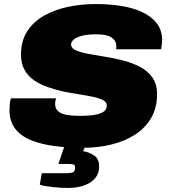

<svg xmlns="http://www.w3.org/2000/svg" viewBox="-20 -720 842 951"><path d="M392 12Q314 12 247.5 3Q181 -6 131.5 -26.5Q82 -47 54.5 -83.5Q27 -120 27 -175Q27 -188 28.5 -204.5Q30 -221 34 -233H259Q255 -226 254 -218.5Q253 -211 253 -205Q253 -181 269 -168Q285 -155 313 -150.5Q341 -146 378 -146Q397 -146 419.5 -147.5Q442 -149 462.5 -154Q483 -159 496 -169Q509 -179 509 -197Q509 -214 490.5 -224Q472 -234 440.5 -240.5Q409 -247 370.5 -253Q332 -259 292 -267Q253 -276 215.5 -289Q178 -302 148.5 -322.5Q119 -343 101.5 -374Q84 -405 84 -449Q84 -518 115.5 -566Q147 -614 200 -643.5Q253 -673 319 -686.5Q385 -700 455 -700Q524 -700 583.5 -690Q643 -680 687.5 -658.5Q732 -637 757.5 -603Q783 -569 783 -522Q783 -514 782 -504Q781 -494 778 -476H555Q556 -482 556 -485.5Q556 -489 556 -492Q556 -517 533.5 -533.5Q511 -550 458 -550Q415 -550 387 -543Q359 -536 345.5 -524.5Q332 -513 332 -500Q332 -486 345 -477Q358 -468 381.5 -461.5Q405 -455 435.5 -450Q466 -445 500 -439Q544 -432 589.5 -420.5Q635 -409 673 -389Q711 -369 734.5 -336.5Q758 -304 758 -254Q758 -186 728.5 -135.5Q699 -85 648 -52.5Q597 -20 531 -4Q465 12 392 12ZM321 211Q283 211 241 206.5Q199 202 177 195L187 138H306Q325 138 338.5 134.5Q352 131 352 109Q352 98 344 95Q336 92 316 92H269L314 -39H418L392 29Q420 33 445.5 49.5Q471 66 471 104Q471 136 455.5 157Q440 178 416.5 190Q393 202 367 206.5Q341 211 321 211Z"/></svg>

Font: Archivo SemiExpanded Black
Style: Italic
Weight: 900
Width: 6
Italic angle: -10°
Designer: Hector Gatti
Foundry: Omnibus-Type
Version: Version 2.001